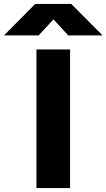

<svg xmlns="http://www.w3.org/2000/svg" viewBox="-64 -950 538 970"><path d="M290 -700.2V0H120.1V-700.2ZM-43.9 -771 113.8 -930.2H295.9L454.1 -771H280.8L206.1 -852.1L130.9 -771Z"/></svg>

Font: Messapia Bold
Style: Regular
Weight: 400
Designer: Luca Marsano
Foundry: Collletttivo
Version: Version 1.000;FEAKit 1.0